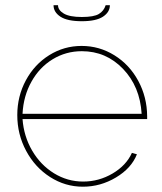

<svg xmlns="http://www.w3.org/2000/svg" viewBox="-20 -702 616 732"><path d="M292 -621.1Q236.8 -621.1 210.4 -638.4Q184.1 -655.8 184.1 -682.1H201.2Q201.2 -663.6 223.1 -650.4Q245.1 -637.2 292 -637.2Q337.9 -637.2 356.9 -648.7Q376 -660.2 382.8 -682.1H398.9Q398.9 -655.8 372.6 -638.4Q346.2 -621.1 292 -621.1ZM45.9 -263.2Q45.9 -335 78.6 -395.8Q111.3 -456.5 167.7 -491.7Q224.1 -526.9 291 -526.9Q358.9 -526.9 416.3 -491.2Q473.6 -455.6 507.1 -393.8Q540.5 -332 541 -258.8V-248H65.9Q70.8 -182.1 102.8 -127.4Q134.8 -72.8 186 -41.3Q237.3 -9.8 296.9 -9.8Q356.9 -9.8 409.2 -40.5Q461.4 -71.3 482.9 -119.1L502 -113.8Q481 -60.5 422.1 -25.4Q363.3 9.8 295.9 9.8Q228.5 9.8 170.9 -27.1Q113.3 -64 79.6 -127Q45.9 -189.9 45.9 -263.2ZM65.9 -268.1H520Q513.7 -372.1 449 -439.5Q384.3 -506.8 292 -506.8Q231.4 -506.8 180.9 -476.1Q130.4 -445.3 99.9 -390.6Q69.3 -335.9 65.9 -268.1Z"/></svg>

Font: Rawline Thin
Style: Regular
Weight: 250
Designer: Matt McInerney, Pablo Impallari, Rodrigo Fuenzalida
Foundry: Matt McInerney, Pablo Impallari, Rodrigo Fuenzalida
Version: Version 4.020;PS 004.020;hotconv 1.0.88;makeotf.lib2.5.64775